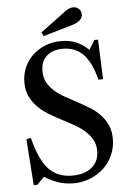

<svg xmlns="http://www.w3.org/2000/svg" viewBox="-63 -1006 725 1061"><g transform="rotate(-5 299.5 -475.5)"><path d="M302 -780C270 -780 240.5 -774.7 213.5 -764C186.5 -753.3 163 -738.7 143 -720C123 -701.3 107.3 -679 96 -653C84.7 -627 79 -599 79 -569C79 -539.7 84.3 -514 95 -492C105.7 -470 119.5 -450.3 136.5 -433C153.5 -415.7 173 -400.3 195 -387C217 -373.7 239.5 -361 262.5 -349C285.5 -337 308.2 -324.8 330.5 -312.5C352.8 -300.2 372.5 -286.7 389.5 -272C406.5 -257.3 420.3 -240.8 431 -222.5C441.7 -204.2 447 -182.7 447 -158C447 -119.3 433.7 -89 407 -67C380.3 -45 344 -34 298 -34C243.3 -34 199.7 -51.8 167 -87.5C134.3 -123.2 108 -181.3 88 -262L63 -256L81 0H101L141 -41C169.7 -23.7 196.7 -11 222 -3C247.3 5 273.7 9 301 9C334.3 9 365.5 3.2 394.5 -8.5C423.5 -20.2 448.7 -36 470 -56C491.3 -76 508.2 -99.8 520.5 -127.5C532.8 -155.2 539 -185 539 -217C539 -247 533.8 -273 523.5 -295C513.2 -317 499.8 -336.5 483.5 -353.5C467.2 -370.5 448.3 -385.5 427 -398.5C405.7 -411.5 383.8 -424 361.5 -436C339.2 -448 317.3 -459.8 296 -471.5C274.7 -483.2 255.8 -496.2 239.5 -510.5C223.2 -524.8 209.8 -541 199.5 -559C189.2 -577 184 -598.3 184 -623C184 -659 195 -687 217 -707C239 -727 269 -737 307 -737C353 -737 390.7 -721.8 420 -691.5C449.3 -661.2 472 -614 488 -550H514L505 -770H485L453 -718C431 -739.3 407.8 -755 383.5 -765C359.2 -775 332 -780 302 -780ZM197 -837 208 -816 360 -860C386 -867.3 403.8 -875.8 413.5 -885.5C423.2 -895.2 428 -905.7 428 -917C428 -929.7 423.7 -940 415 -948C406.3 -956 396.3 -960 385 -960C370.3 -960 355.7 -954.7 341 -944Z"/></g></svg>

Font: Libre Caslon Text
Style: Regular
Weight: 400
Designer: Pablo Impallari, Rodrigo Fuenzalida
Foundry: Pablo Impallari, Rodrigo Fuenzalida
Version: Version 1.000; ttfautohint (v0.93) -l 8 -r 50 -G 200 -x 14 -